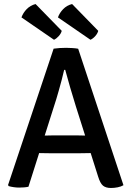

<svg xmlns="http://www.w3.org/2000/svg" viewBox="-20 -924 652 951"><path d="M245.6 -683Q258.2 -685 276.1 -686.1Q294 -687.1 307.5 -687.1Q319.8 -687.1 337.9 -686Q356.1 -684.9 367.2 -682.6L591.5 -6.6Q579.9 0.3 563.1 3.7Q546.3 7.1 529.6 7.1Q504.2 7.1 490.2 -4.4Q476.3 -15.9 466 -49.4L355.9 -396.8Q342.1 -440.4 327.9 -489.4Q313.7 -538.4 303.1 -577.9H297.8Q292.8 -555.3 285.7 -528.6Q278.7 -501.8 271.5 -476.6Q264.4 -451.4 258.9 -433.4L120.9 1Q111 3.2 99.1 4.1Q87.1 5.1 74.8 5.1Q60.9 5.1 47.4 3Q33.8 1 23.2 -2.1L19.8 -7.4ZM232.2 -164.9Q227.4 -164.9 213.2 -165.1Q198.9 -165.4 184.5 -165.6Q170.1 -165.9 165.4 -165.9H115.8L148.9 -252.4H192.6Q197.4 -252.4 209.9 -252.7Q222.5 -252.9 235 -253.2Q247.5 -253.4 252.3 -253.4H352Q356.4 -253.4 369.3 -253.2Q382.1 -252.9 395.3 -252.7Q408.4 -252.4 413.1 -252.4H457.8L486.4 -165.9H436.9Q431.9 -165.9 417.3 -165.6Q402.7 -165.4 388.3 -165.1Q373.9 -164.9 369.5 -164.9ZM156.2 -904 285.9 -771.2Q282.1 -757.5 271.1 -745.3Q260.2 -733 247.5 -727L86.3 -837.8Q94.3 -860.4 112.3 -878.9Q130.4 -897.4 156.2 -904ZM337.1 -904 466.6 -771.2Q462.9 -757.7 452 -745.4Q441.1 -733 428.1 -727L267 -837.8Q274.9 -860.4 293 -878.9Q311 -897.4 337.1 -904Z"/></svg>

Font: Signika SC
Style: Regular
Weight: 300
Designer: Anna Giedryś
Foundry: Anna Giedryś
Version: Version 2.000